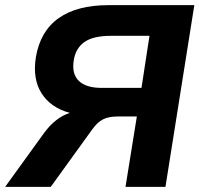

<svg xmlns="http://www.w3.org/2000/svg" viewBox="-38 -725 774 745"><path d="M-18 0 133 -209Q177 -269 233 -287Q159 -307 123.5 -362.5Q88 -418 101 -502Q118 -604 189.5 -654.5Q261 -705 382 -705H716L604 0H449L493 -273H418Q384 -273 362 -262Q340 -251 320 -223L159 0ZM356 -384H511L542 -586H393Q323 -586 289 -561.5Q255 -537 248 -490Q240 -438 268 -411Q296 -384 356 -384Z"/></svg>

Font: Winston
Style: Bold Italic
Weight: 700
Italic angle: -9°
Designer: Original fonts by Vernon Adams / Changes by Cristiano Sobral
Foundry: Original fonts by Vernon Adams / Changes by Cristiano Sobral
Version: Version 2.503;July 17, 2020;FontCreator 13.0.0.2655 64-bit